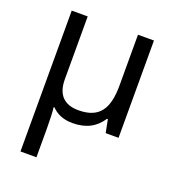

<svg xmlns="http://www.w3.org/2000/svg" viewBox="-140 -645 902 994"><g transform="rotate(20 311.5 -148.0)"><path d="M538 -536H450V-257C450 -132 412 -63 293 -63C213 -63 173 -107 173 -190V-536H85V240H173V84C173 30 171 -11 168 -35H172C198 -8 235 10 287 10C362 10 414 -19 448 -72H453L467 0H538Z"/></g></svg>

Font: Noto Sans Math
Style: Regular
Weight: 400
Designer: Monotype Design Team, Delve Withrington, Jeff Kellem
Foundry: Monotype Imaging Inc., Delve Fonts LLC
Version: Version 3.000